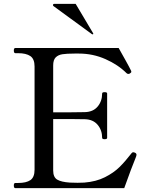

<svg xmlns="http://www.w3.org/2000/svg" viewBox="-20 -980 773 1000"><path d="M691 -173Q691 -170 689 -165Q687 -160 686 -157Q666 -109 627 0H60Q52 0 52 -14Q52 -27 60 -27H74Q117 -27 138.5 -42Q160 -57 160 -96V-634Q160 -673 138 -688Q116 -703 74 -703H60Q52 -703 52 -717Q52 -730 60 -730H598Q616 -698 635.5 -663Q655 -628 663 -611Q664 -609 664 -606Q664 -602 656 -597Q653 -595 648 -595Q643 -595 639 -599Q595 -643 529.5 -672Q464 -701 391 -701H368Q327 -701 305 -697.5Q283 -694 270 -681Q257 -668 257 -639V-395H344Q403 -395 422 -396Q465 -397 488.5 -425Q512 -453 512 -493Q512 -500 525 -500Q538 -500 538 -493V-262Q538 -255 525 -255Q512 -255 512 -262Q512 -302 488.5 -330Q465 -358 422 -359Q403 -360 344 -360H257V-92Q257 -57 278 -44.5Q299 -32 344 -29Q356 -28 384 -28Q407 -28 419 -29Q481 -34 526.5 -57Q572 -80 602 -109.5Q632 -139 666 -183Q669 -187 674 -187Q678 -187 682 -185Q691 -182 691 -173ZM459 -802 462 -801Q464 -801 465 -802Q466 -803 466 -804L465 -807L374 -960H263Q256 -960 256 -953Q256 -950 259 -948Z"/></svg>

Font: Shippori Mincho Medium
Style: Regular
Weight: 500
Designer: FONTDASU
Foundry: FONTDASU / Google Inc. / but / Adobe
Version: Version 3.110; ttfautohint (v1.8.3)